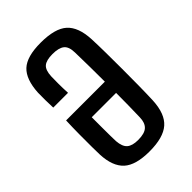

<svg xmlns="http://www.w3.org/2000/svg" viewBox="-189 -684 767 767"><g transform="rotate(-45 194.5 -300.5)"><path d="M188.5 -607.5Q269.5 -607.5 304.2 -576.2Q339 -545 342.5 -474Q344 -438.5 344.5 -394.2Q345 -350 345 -302.8Q345 -255.5 344.5 -210Q344 -164.5 342.5 -127.5Q339 -55 303.2 -23.8Q267.5 7.5 189.5 7.5Q111.5 7.5 77.2 -24Q43 -55.5 40 -124Q39.5 -135.5 39.2 -167.2Q39 -199 39.2 -239.2Q39.5 -279.5 41 -316H260Q260 -357 259.5 -398.2Q259 -439.5 258 -482.5Q257.5 -516.5 241.2 -529.2Q225 -542 190 -542Q155 -542 140 -529.2Q125 -516.5 123.5 -482.5Q123 -467.5 123 -442.2Q123 -417 124.5 -388.5H41Q40 -405.5 39.8 -431.8Q39.5 -458 40 -474Q44 -545.5 77.2 -576.5Q110.5 -607.5 188.5 -607.5ZM260 -252.5H122.5Q122.5 -225 122.5 -197Q122.5 -169 122.8 -147.2Q123 -125.5 123.5 -116.5Q126 -83.5 141.5 -70.2Q157 -57 189.5 -57Q226.5 -57 242 -71.8Q257.5 -86.5 258 -116.5Q259 -150.5 259.5 -184.8Q260 -219 260 -252.5Z"/></g></svg>

Font: Big Shoulders
Style: Regular
Weight: 400
Designer: Patric King
Foundry: XO Type Co
Version: Version 2.002